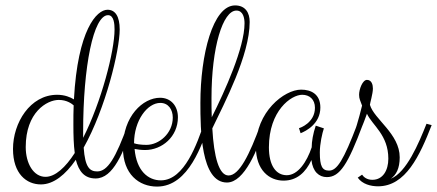

<svg xmlns="http://www.w3.org/2000/svg" viewBox="-20 -696 1614 709"><path d="M191 -346C91 -346 28 -242 28 -146C28 -54 78 -15 131 -15C178 -15 222 -51 260 -106C271 -63 292 -37 333 -37C399 -37 435 -134 472 -234L453 -239C407 -111 377 -63 339 -63C312 -63 294 -77 289 -151C370 -295 422 -511 422 -587C422 -635 406 -660 377 -660C337 -660 267 -586 253 -329C240 -337 219 -346 191 -346ZM148 -43C104 -43 75 -92 75 -153C75 -281 153 -327 197 -327C227 -327 245 -313 252 -307C251 -284 251 -260 251 -235C251 -196 252 -161 256 -131C222 -78 184 -43 148 -43ZM403 -587C403 -507 354 -319 287 -187V-209C287 -451 325 -640 379 -640C401 -640 403 -607 403 -587Z M560 -7C679 -7 727 -170 752 -234L733 -239C709 -170 662 -30 574 -30C527 -30 484 -65 477 -146C487 -144 501 -142 516 -142C578 -142 637 -191 637 -263C637 -305 611 -335 571 -335C508 -335 434 -267 434 -150C434 -53 493 -7 560 -7ZM572 -316C602 -316 618 -291 618 -262C618 -203 567 -161 521 -161C499 -161 483 -164 475 -167C475 -251 524 -316 572 -316Z M902 -615C902 -648 887 -676 848 -676C766 -676 720 -494 720 -316C720 -220 721 -22 818 -22C883 -22 931 -144 962 -234L943 -239C901 -123 863 -48 824 -48C789 -48 770 -115 764 -222C809 -316 902 -492 902 -615ZM761 -334C761 -522 803 -657 853 -657C878 -657 883 -629 883 -610C883 -520 811 -361 762 -263C761 -285 761 -309 761 -334Z M1300 -239C1248 -102 1224 -66 1195 -66C1170 -66 1161 -82 1161 -133C1161 -165 1170 -205 1176 -222L1146 -232C1136 -203 1131 -173 1131 -152C1113 -98 1080 -49 1039 -49C999 -49 973 -85 973 -152C973 -287 1055 -346 1096 -346C1123 -346 1143 -329 1143 -298C1143 -243 1088 -223 1084 -223L1090 -204C1110 -212 1163 -239 1163 -299C1163 -349 1128 -365 1092 -365C1029 -365 925 -282 925 -153C925 -68 974 -29 1027 -29C1077 -29 1109 -60 1130 -105C1135 -62 1158 -42 1187 -42C1235 -42 1265 -90 1319 -234Z M1335 -276C1355 -233 1414 -198 1414 -110C1414 -67 1394 -32 1355 -32C1335 -32 1323 -42 1317 -51L1301 -40C1318 -16 1349 -8 1376 -8C1478 -8 1530 -121 1574 -234L1555 -239C1526 -166 1481 -59 1423 -36C1443 -50 1456 -74 1456 -115C1456 -202 1361 -256 1346 -309C1346 -314 1357 -350 1357 -369C1357 -382 1353 -401 1335 -401C1319 -401 1306 -367 1306 -346C1306 -330 1311 -324 1317 -306C1304 -253 1292 -212 1275 -171L1279 -167C1310 -203 1321 -238 1335 -276Z"/></svg>

Font: Clicker Script
Style: Regular
Weight: 400
Designer: Astigmatic (AOETI)
Foundry: Astigmatic (AOETI)
Version: Version 1.000